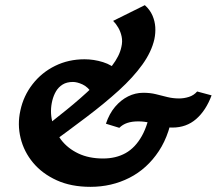

<svg xmlns="http://www.w3.org/2000/svg" viewBox="-20 -718 841 745"><path d="M331 7Q256 7 200 -18.5Q144 -44 108.5 -86.5Q73 -129 60 -182Q47 -235 59 -289Q71 -346 106.5 -391.5Q142 -437 194 -462.5Q246 -488 308 -488Q344 -488 379.5 -477Q415 -466 440 -441L338 -355Q321 -381 300 -390.5Q279 -400 263 -400Q239 -400 223 -390Q207 -380 197.5 -364Q188 -348 183 -328Q173 -287 182.5 -247.5Q192 -208 217.5 -175Q243 -142 284 -122.5Q325 -103 380 -103Q430 -103 467.5 -124Q505 -145 530.5 -190.5Q556 -236 567 -309L653 -303Q642 -201 596.5 -132Q551 -63 482 -28Q413 7 331 7ZM162 -150 124 -202Q183 -247 238.5 -292Q294 -337 339 -380Q384 -423 414 -462Q444 -501 451 -536Q456 -557 452 -576Q448 -595 439 -610.5Q430 -626 419 -637L542 -698Q562 -680 571.5 -658Q581 -636 582.5 -613Q584 -590 579 -566Q568 -517 532.5 -467.5Q497 -418 441.5 -367.5Q386 -317 314.5 -263Q243 -209 162 -150ZM443 -222 391 -238Q404 -277 426.5 -303.5Q449 -330 477 -344Q505 -358 536 -358Q563 -358 585 -352.5Q607 -347 629 -341.5Q651 -336 675 -336Q694 -336 713 -342Q732 -348 745 -363L801 -348Q779 -289 741 -256Q703 -223 649 -223Q623 -223 602 -229.5Q581 -236 561 -241.5Q541 -247 516 -247Q492 -247 474 -241Q456 -235 443 -222Z"/></svg>

Font: Ysabeau ExtraBold
Style: Italic
Weight: 800
Italic angle: -12°
Designer: Christian Thalmann (Catharsis Fonts)
Version: Version 2.002